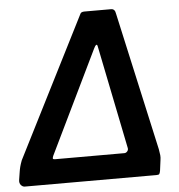

<svg xmlns="http://www.w3.org/2000/svg" viewBox="-60 -792 784 842"><g transform="rotate(-5 332.5 -371.0)"><path d="M-7 -31 -2 -63Q0 -77 3 -88.5Q6 -100 12 -116L322 -729Q325 -737 330 -739.5Q335 -742 342 -742H460Q477 -742 480 -720L615 -112Q618 -96 619 -85.5Q620 -75 618 -63L612 -17Q610 -7 607.5 -3.5Q605 0 595 0H15Q6 0 -1.5 -8.5Q-9 -17 -7 -31ZM160 -108H463Q470 -108 475.5 -114Q481 -120 480 -128L388 -582Q386 -595 381 -591.5Q376 -588 370 -575L151 -123Q147 -113 149 -110.5Q151 -108 160 -108Z"/></g></svg>

Font: Libre Franklin SemiBold
Style: Italic
Weight: 600
Italic angle: -8°
Designer: Pablo Impallari, Rodrigo Fuenzalida, Nhung Nguyen
Foundry: Impallari Type
Version: Version 3.000